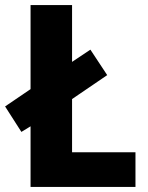

<svg xmlns="http://www.w3.org/2000/svg" viewBox="-31 -800 580 754"><path d="M89 -66H501V-202H252V-411L390 -505L324 -605L252 -557V-780H89V-450L-11 -382L53 -282L89 -304Z"/></svg>

Font: Noto Sans Malayalam UI SemiCondensed ExtraBold
Style: Regular
Weight: 800
Width: 4
Designer: Jelle Bosma - Monotype Design Team
Foundry: Monotype Imaging Inc.
Version: Version 2.104